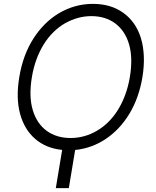

<svg xmlns="http://www.w3.org/2000/svg" viewBox="-20 -757 795 980"><path d="M78.5 -363.6Q97.3 -477.6 151.3 -561.4Q176.8 -601.2 209.3 -633.7Q241.8 -666.2 280.2 -689.1Q318.5 -712 362.2 -724.6Q405.9 -737.2 454.2 -737.2Q546.2 -737.2 609.4 -691.4Q641.3 -668.7 664.1 -636Q686.8 -603.3 699.4 -561.8Q712 -520.2 714.1 -470.3Q716.3 -420.5 707 -363.6Q689.3 -257.1 640.3 -176.1Q615.8 -135.7 585.2 -103.3Q554.7 -71 519.5 -47.6Q484.4 -24.1 445.1 -9.9Q405.9 4.3 363.6 8.5L331.3 203.1H264.9L297.2 8.2Q215.2 0 159.8 -47.9Q104 -96.2 82.4 -176.5Q60.7 -256.7 78.5 -363.6ZM147 -196Q157.3 -161.2 175.2 -134.4Q193.2 -107.6 217.9 -89.5Q242.5 -71.4 273.3 -62Q304 -52.6 339.8 -52.6Q411.9 -52.6 475.1 -89.8Q506.7 -108.3 533.7 -135.1Q560.7 -161.9 582.2 -196.6Q603.7 -231.2 619.1 -273.1Q634.6 -315 642.8 -363.6Q659.1 -462 638.5 -531.6Q628.2 -566.4 610.3 -593Q592.3 -619.7 567.8 -637.8Q543.3 -655.9 512.8 -665.3Q482.2 -674.7 446.4 -674.7Q410.5 -674.7 377 -665.3Q343.4 -655.9 311.4 -637.8Q279.8 -619.7 252.7 -592.9Q225.5 -566.1 203.8 -531.4Q182.2 -496.8 166.5 -454.7Q150.9 -412.6 142.8 -363.6Q126.4 -265.6 147 -196Z"/></svg>

Font: Inter P Light
Style: Italic
Weight: 300
Italic angle: 9.39999°
Designer: Rasmus Andersson
Foundry: rsms
Version: Version 3.018;git-588b23468